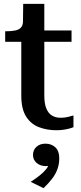

<svg xmlns="http://www.w3.org/2000/svg" viewBox="-20 -669 424 1001"><path d="M7 -451V-506H12Q39 -506 59 -510Q79 -514 89 -525Q99 -536 100 -556L173 -510H353V-451ZM211 -171Q211 -129 221.5 -103.5Q232 -78 251 -66.5Q270 -55 296 -55Q317 -55 334.5 -59.5Q352 -64 363 -67V-6Q354 -2 340.5 1.5Q327 5 310.5 7.5Q294 10 274 10Q225 10 183 -6Q141 -22 116 -61.5Q91 -101 91 -170V-495L99 -502L101 -649H211ZM207 312 140 279Q165 263 186 246.5Q207 230 221 212.5Q235 195 236 177L251 191Q244 194 236 195.5Q228 197 220 197Q190 197 171 180.5Q152 164 152 139Q152 113 170 96.5Q188 80 217 80Q248 80 268.5 99Q289 118 289 156Q289 186 279.5 212.5Q270 239 251.5 263Q233 287 207 312Z"/></svg>

Font: Roboto Serif 36pt Medium
Style: Regular
Weight: 500
Designer: Greg Gazdowicz
Foundry: Commercial Type
Version: Version 1.008